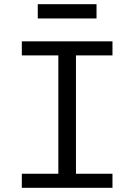

<svg xmlns="http://www.w3.org/2000/svg" viewBox="-20 -895 640 915"><path d="M84 0V-67H258V-631H84V-698H516V-631H342V-67H516V0ZM160 -875H440V-807H160Z"/></svg>

Font: Lilex
Style: Regular
Weight: 400
Monospace: yes
Designer: Mike Abbink, Paul van der Laan, Pieter van Rosmalen, Mikhael Khrustik
Foundry: Mikhael Khrustik
Version: Version 2.510